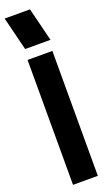

<svg xmlns="http://www.w3.org/2000/svg" viewBox="-189 -1007 589 1040"><g transform="rotate(-20 105.0 -486.5)"><path d="M36 0V-720H179V0ZM44 -780 -4 -973H142L190 -780Z"/></g></svg>

Font: Orbitron ExtraBold
Style: Regular
Weight: 800
Designer: Matt McInerney
Foundry: The League of Moveable Type
Version: Version 2.001